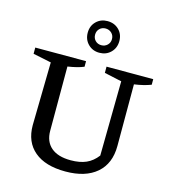

<svg xmlns="http://www.w3.org/2000/svg" viewBox="-131 -1017 1010 1132"><g transform="rotate(15 374.0 -450.5)"><path d="M373 10Q250 10 183.5 -46Q117 -102 117 -204L124 -589L13 -612V-650H323V-616Q304 -608 280.5 -602Q257 -596 225 -591V-199Q225 -133 266.5 -97.5Q308 -62 386 -62Q442 -62 480.5 -79Q519 -96 548 -134L554 -589L448 -612V-650H733V-616Q689 -599 631 -591V-215Q631 -107 563 -48.5Q495 10 373 10ZM385 -718Q344 -718 316.5 -745.5Q289 -773 289 -815Q289 -857 316.5 -884Q344 -911 385 -911Q427 -911 454.5 -884Q482 -857 482 -815Q482 -773 454.5 -745.5Q427 -718 385 -718ZM385 -764Q407 -764 422 -778.5Q437 -793 437 -815Q437 -837 422 -851.5Q407 -866 385 -866Q363 -866 348.5 -851.5Q334 -837 334 -815Q334 -793 348.5 -778.5Q363 -764 385 -764Z"/></g></svg>

Font: Piazzolla SC Medium
Style: Regular
Weight: 500
Designer: Juan Pablo del Peral
Foundry: Huerta Tipografica
Version: Version 1.330